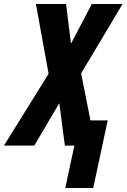

<svg xmlns="http://www.w3.org/2000/svg" viewBox="-78 -734 638 968"><path d="M251 214 297 0H249L221 -214L95 0H-58L167 -362L103 -714H255L280 -514L385 -714H540L331 -364L378 -127H465L392 214Z"/></svg>

Font: Noto Sans ExtraCondensed ExtraBold
Style: Italic
Weight: 800
Width: 2
Italic angle: -12°
Designer: Monotype Design Team
Foundry: Monotype Imaging Inc.
Version: Version 2.013; ttfautohint (v1.8.4.7-5d5b)